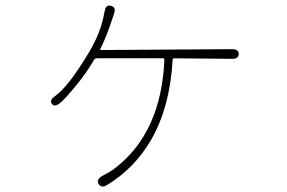

<svg xmlns="http://www.w3.org/2000/svg" viewBox="-20 -613 1040 695"><path d="M367 57Q347 69 337 53Q328 38 348 25L377 9Q387 3 396 -4Q564 -133 575 -397Q575 -402 570 -402H331Q324 -402 320 -396Q296 -353 255.5 -303.5Q215 -254 196 -239Q177 -224 168 -237Q158 -250 178 -264Q227 -298 303 -425Q339 -486 352 -541Q355 -552 357 -564L359 -573Q363 -597 382 -592Q401 -587 393 -564L386 -543Q364 -476 343 -436Q341 -432 346 -432L820 -435Q844 -435 844 -418Q844 -400 820 -400L610 -402Q605 -402 605 -397Q595 -224 526 -105Q465 -2 367 57Z"/></svg>

Font: Resource Han Rounded JP ExtraLight
Style: Regular
Weight: 250
Designer: Cyano Hao (round all glyphs); Ryoko NISHIZUKA 西塚涼子 (kana, bopomofo & ideographs); Paul D. Hunt (Latin, Greek & Cyrillic)
Foundry: Cyano Hao
Version: 0.990